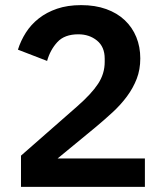

<svg xmlns="http://www.w3.org/2000/svg" viewBox="-20 -730 640 750"><path d="M546 0H62V-122L281 -314Q337 -363 363 -402.5Q389 -442 389 -488V-501Q389 -547 359 -571.5Q329 -596 286 -596Q232 -596 204 -565.5Q176 -535 164 -492L50 -536Q61 -571 81 -602.5Q101 -634 131.5 -658Q162 -682 203 -696Q244 -710 297 -710Q352 -710 395 -694.5Q438 -679 467.5 -651Q497 -623 512.5 -585Q528 -547 528 -502Q528 -458 514 -422Q500 -386 476 -353.5Q452 -321 420 -291.5Q388 -262 352 -232L205 -111H546Z"/></svg>

Font: IBM Plex Arabic SemiBold
Style: Regular
Weight: 600
Designer: Mike Abbink, Paul van der Laan, Pieter van Rosmalen, Wael Morcos, Khajak Apelian
Foundry: Bold Monday
Version: Version 1.0